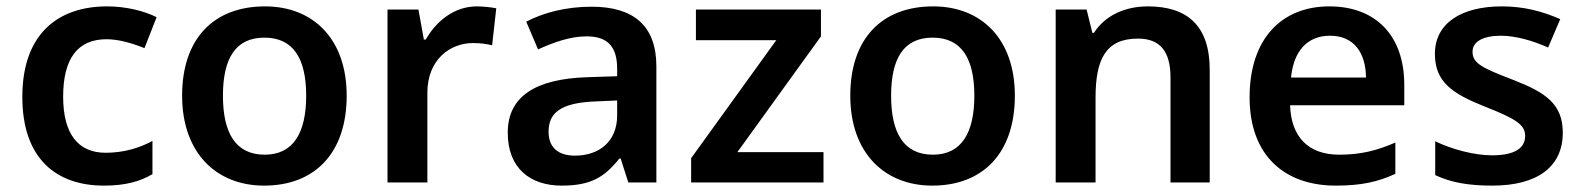

<svg xmlns="http://www.w3.org/2000/svg" viewBox="-20 -572 4963 602"><path d="M306 10C373 10 419 -3 458 -26V-130C417 -108 368 -93 311 -93C225 -93 178 -152 178 -269C178 -389 224 -449 314 -449C353 -449 396 -436 433 -421L471 -518C432 -538 374 -552 316 -552C163 -552 50 -467 50 -268C50 -76 155 10 306 10Z M1067 -272C1067 -451 961 -552 811 -552C650 -552 551 -451 551 -272C551 -92 659 10 808 10C967 10 1067 -92 1067 -272ZM679 -272C679 -388 718 -454 809 -454C900 -454 940 -388 940 -272C940 -156 900 -87 810 -87C718 -87 679 -156 679 -272Z M1475 -552C1404 -552 1347 -505 1315 -448H1309L1292 -542H1195V0H1320V-281C1320 -386 1392 -437 1463 -437C1487 -437 1507 -434 1523 -430L1536 -546C1521 -549 1495 -552 1475 -552Z M1835 -551C1754 -551 1683 -532 1630 -504L1667 -417C1715 -439 1768 -458 1819 -458C1879 -458 1915 -432 1915 -357V-333L1823 -330C1655 -325 1572 -267 1572 -156C1572 -43 1644 10 1741 10C1832 10 1875 -16 1922 -75H1926L1950 0H2038V-364C2038 -490 1968 -551 1835 -551ZM1848 -254 1915 -257V-210C1915 -127 1857 -84 1783 -84C1733 -84 1700 -107 1700 -159C1700 -217 1736 -250 1848 -254Z M2562 0V-95H2292L2554 -458V-542H2162V-446H2414L2147 -76V0Z M3162 -272C3162 -451 3056 -552 2906 -552C2745 -552 2646 -451 2646 -272C2646 -92 2754 10 2903 10C3062 10 3162 -92 3162 -272ZM2774 -272C2774 -388 2813 -454 2904 -454C2995 -454 3035 -388 3035 -272C3035 -156 2995 -87 2905 -87C2813 -87 2774 -156 2774 -272Z M3579 -552C3508 -552 3445 -524 3410 -469H3405L3387 -542H3290V0H3415V-265C3415 -385 3446 -451 3548 -451C3618 -451 3650 -410 3650 -329V0H3773V-353C3773 -492 3702 -552 3579 -552Z M4148 -552C3999 -552 3898 -451 3898 -267C3898 -82 4010 10 4168 10C4249 10 4301 -2 4355 -27V-125C4297 -100 4247 -87 4179 -87C4082 -87 4028 -143 4025 -242H4383V-306C4383 -460 4294 -552 4148 -552ZM4150 -460C4226 -460 4262 -406 4263 -329H4028C4036 -413 4080 -460 4150 -460Z M4880 -156C4880 -246 4826 -282 4726 -321C4627 -359 4597 -373 4597 -410C4597 -441 4629 -460 4686 -460C4731 -460 4785 -445 4834 -423L4872 -512C4815 -537 4757 -552 4689 -552C4563 -552 4479 -500 4479 -403C4479 -314 4535 -278 4635 -238C4735 -199 4762 -180 4762 -146C4762 -108 4730 -85 4658 -85C4602 -85 4532 -104 4480 -129V-23C4529 0 4583 10 4659 10C4803 10 4880 -51 4880 -156Z"/></svg>

Font: Noto Sans Syriac SemiBold
Style: Regular
Weight: 600
Designer: Patrick Giasson and the Monotype Design Team
Foundry: Monotype Imaging Inc.
Version: Version 3.000